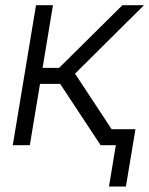

<svg xmlns="http://www.w3.org/2000/svg" viewBox="-20 -549 564 726"><path d="M28.3 0 116.2 -529.3H180.2L141.1 -292.5H203.6L442.9 -529.3H524.4L263.7 -270.5L441.9 0H360.4L207.5 -231.9H131.3L92.8 0ZM392.1 156.2 418 0H376L385.7 -60.5H492.2L456.1 156.2Z"/></svg>

Font: Inter 24pt Light
Style: Italic
Weight: 300
Italic angle: -9.3988°
Designer: Rasmus Andersson
Foundry: rsms
Version: Version 4.001;git-66647c0bb